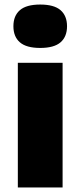

<svg xmlns="http://www.w3.org/2000/svg" viewBox="-20 -825 354 845"><path d="M58.5 0V-548.5H255.5V0ZM157 -614Q96 -614 67.5 -638.8Q39 -663.5 39 -709.5Q39 -755.5 67.5 -780.2Q96 -805 157 -805Q218 -805 246.5 -780.2Q275 -755.5 275 -709.5Q275 -663.5 246.5 -638.8Q218 -614 157 -614Z"/></svg>

Font: Encode Sans SmExp XBd
Style: Regular
Weight: 800
Width: 6
Designer: Multiple Designers
Foundry: Impallari Type
Version: Version 3.002; ttfautohint (v1.8.3) -l 8 -r 50 -G 200 -x 14 